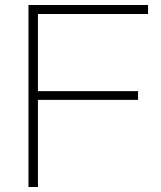

<svg xmlns="http://www.w3.org/2000/svg" viewBox="-20 -749 644 769"><path d="M94 0V-729H573V-693H121L132 -704V0ZM112 -349V-384H533V-349Z"/></svg>

Font: Mona Sans ExtraLight
Style: Regular
Weight: 200
Designer: Deni Anggara
Foundry: GitHub
Version: Version 2.000